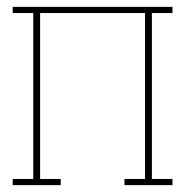

<svg xmlns="http://www.w3.org/2000/svg" viewBox="-20 -540 540 560"><path d="M17 0V-18H77V-502H17V-520H483V-502H423V-18H483V0H343V-18H403V-502H97V-18H157V0Z"/></svg>

Font: Iosevka Curly Slab Thin
Style: Regular
Weight: 100
Monospace: yes
Designer: Belleve Invis
Foundry: Belleve Invis
Version: Version 22.1.2; ttfautohint (v1.8.4)